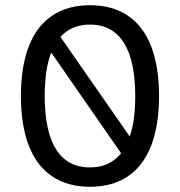

<svg xmlns="http://www.w3.org/2000/svg" viewBox="-20 -702 688 734"><path d="M324 12Q238 12 179 -28Q120 -68 90 -145.5Q60 -223 60 -335Q60 -447 90 -524.5Q120 -602 179 -642Q238 -682 324 -682Q410 -682 469 -642Q528 -602 558 -524.5Q588 -447 588 -335Q588 -223 558 -145.5Q528 -68 469 -28Q410 12 324 12ZM324 -62Q363 -62 392.5 -76Q422 -90 443 -116L176 -501Q163 -469 157 -427Q151 -385 151 -335Q151 -248 169.5 -187Q188 -126 226.5 -94Q265 -62 324 -62ZM211 -561 476 -180Q487 -212 492 -250.5Q497 -289 497 -335Q497 -401 486.5 -451.5Q476 -502 454.5 -537Q433 -572 400.5 -590Q368 -608 324 -608Q288 -608 260 -596Q232 -584 211 -561Z"/></svg>

Font: Atkinson Hyperlegible Next
Style: Regular
Weight: 400
Designer: Elliott Scott, Megan Eiswerth, Linus Boman, Theodore Petrosky, Letters from Sweden
Foundry: Applied Design Works, Letters from Sweden
Version: Version 2.001